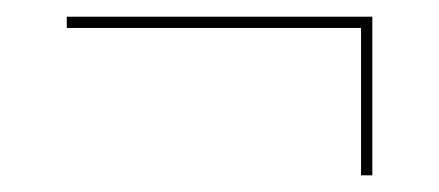

<svg xmlns="http://www.w3.org/2000/svg" viewBox="-20 -413 526 230"><path d="M412.5 -379.5V-203H426V-393H60V-379.5Z"/></svg>

Font: Bodoni* 16pt Fatface
Style: Regular
Weight: 900
Version: Version 2.3